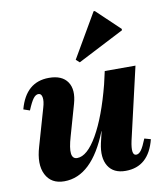

<svg xmlns="http://www.w3.org/2000/svg" viewBox="-89 -875 828 966"><g transform="rotate(-10 324.5 -392.5)"><path d="M162 15Q95 15 68 -38.5Q41 -92 67 -179L121 -367Q131 -400 127.5 -420Q124 -440 109 -440Q95 -440 82.5 -423.5Q70 -407 53 -366L21 -377Q57 -511 175 -511Q242 -511 269.5 -470.5Q297 -430 277 -360L232 -202Q215 -144 218.5 -116.5Q222 -89 246 -89Q297 -89 349.5 -180Q402 -271 443 -430L458 -496H615L530 -128Q514 -54 541 -54Q555 -54 567 -70.5Q579 -87 595 -127L627 -118Q593 17 475 17Q413 17 386.5 -26Q360 -69 376 -142L390 -201H389Q304 15 162 15ZM342 -561 324 -577 455 -802H461L579 -690V-683Z"/></g></svg>

Font: Platypi
Style: Bold Italic
Weight: 700
Italic angle: -13°
Designer: David Sargent
Foundry: Bolt Cutter Type
Version: Version 1.200; ttfautohint (v1.8.4.7-5d5b)